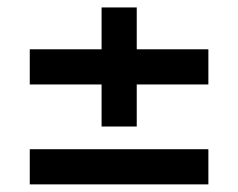

<svg xmlns="http://www.w3.org/2000/svg" viewBox="-20 -560 640 516"><path d="M253 -220V-333H60V-427.5H253V-540H347.5V-427.5H540V-333H347.5V-220ZM60 -64.5V-159H540V-64.5Z"/></svg>

Font: Vela Sans Bd
Style: Bold
Weight: 700
Designer: Principal design: Mikhail Sharanda - project Manrope.
Design modification: Ravid Balaliev
Foundry: Mikhail Sharanda
Version: Version 1.001